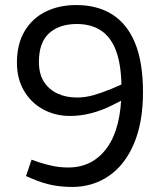

<svg xmlns="http://www.w3.org/2000/svg" viewBox="-20 -730 656 760"><path d="M282 -710Q365 -710 424 -673Q483 -636 514.5 -560Q546 -484 546 -365Q546 -246 510.5 -162Q475 -78 411.5 -34Q348 10 265 10Q226 10 188.5 3Q151 -4 109 -22L83 -33L105 -98L133 -88Q164 -78 192 -72.5Q220 -67 250 -67Q347 -67 403.5 -145Q460 -223 461 -374Q461 -468 441 -524.5Q421 -581 381.5 -608Q342 -635 284 -635Q215 -635 174.5 -598.5Q134 -562 134 -485Q134 -438 153.5 -407Q173 -376 207 -360Q241 -344 284 -344Q317 -344 349 -353Q381 -362 418 -377L476 -402L481 -342L423 -313Q384 -293 341.5 -282Q299 -271 258 -271Q198 -271 150 -297.5Q102 -324 74.5 -371.5Q47 -419 47 -482Q47 -555 77 -606Q107 -657 160 -683.5Q213 -710 282 -710Z"/></svg>

Font: REM Medium Light
Style: Regular
Weight: 300
Version: Version 1.005;gftools[0.9.28]